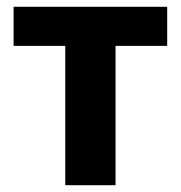

<svg xmlns="http://www.w3.org/2000/svg" viewBox="-20 -545 532 565"><path d="M172 -410H20V-525H472V-410H320V0H172Z"/></svg>

Font: Plexus Sans Bold
Style: Regular
Weight: 700
Version: Version 2.001;PS 002.001;hotconv 1.0.70;makeotf.lib2.5.58329